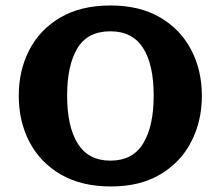

<svg xmlns="http://www.w3.org/2000/svg" viewBox="-20 -671 809 704"><path d="M386.7 12.7Q278.8 12.7 203.1 -31.2Q127.4 -75.2 88.1 -150.4Q48.8 -225.6 48.8 -319.8Q48.8 -413.1 87.6 -488Q126.5 -563 201.4 -606.9Q276.4 -650.9 385.3 -650.9Q492.7 -650.9 567.4 -606.9Q642.1 -563 681.2 -488Q720.2 -413.1 720.2 -319.8Q720.2 -227.1 681.4 -151.6Q642.6 -76.2 568.1 -31.7Q493.7 12.7 386.7 12.7ZM384.8 -82Q466.8 -82 505.1 -145.3Q543.5 -208.5 543.5 -320.3Q543.5 -434.6 504.4 -495.4Q465.3 -556.2 384.8 -556.2Q300.8 -556.2 263.4 -493.4Q226.1 -430.7 226.1 -320.8Q226.1 -207 265.1 -144.5Q304.2 -82 384.8 -82Z"/></svg>

Font: Kameron
Style: Bold
Weight: 700
Designer: Vernon Adams
Foundry: Vernon Adams
Version: Version 1.100